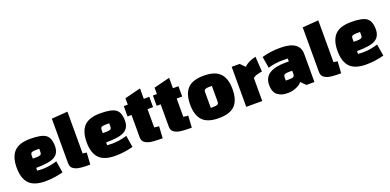

<svg xmlns="http://www.w3.org/2000/svg" viewBox="-4 -1452 4581 2254"><g transform="rotate(-20 2286.5 -325.0)"><path d="M245 -170V-135Q275 -132 305 -132Q398 -132 493 -162L517 -15Q405 15 295 15Q155 15 92.5 -50.5Q30 -116 30 -250Q30 -384 92.5 -449.5Q155 -515 294.5 -515Q434 -515 487 -477Q540 -439 540 -335Q540 -247 476.5 -208.5Q413 -170 245 -170ZM245 -327V-286H286Q322 -286 338.5 -293.5Q355 -301 355 -328V-369H314Q278 -369 261.5 -361.5Q245 -354 245 -327Z M815 -665V-143Q847 -137 864 -136L855 11Q727 11 686 -4Q635 -23 623 -52Q615 -70 615 -94V-650Z M1119 -170V-135Q1149 -132 1179 -132Q1272 -132 1367 -162L1391 -15Q1279 15 1169 15Q1029 15 966.5 -50.5Q904 -116 904 -250Q904 -384 966.5 -449.5Q1029 -515 1168.5 -515Q1308 -515 1361 -477Q1414 -439 1414 -335Q1414 -247 1350.5 -208.5Q1287 -170 1119 -170ZM1119 -327V-286H1160Q1196 -286 1212.5 -293.5Q1229 -301 1229 -328V-369H1188Q1152 -369 1135.5 -361.5Q1119 -354 1119 -327Z M1459 -371V-500H1509V-580L1709 -630V-500H1778V-371H1709V-143Q1735 -138 1768 -136L1759 11Q1622 11 1581 -4Q1530 -22 1517 -52Q1509 -70 1509 -94V-371Z M1823 -371V-500H1873V-580L2073 -630V-500H2142V-371H2073V-143Q2099 -138 2132 -136L2123 11Q1986 11 1945 -4Q1894 -22 1881 -52Q1873 -70 1873 -94V-371Z M2259.5 -50.5Q2197 -116 2197 -250Q2197 -384 2259.5 -449.5Q2322 -515 2462 -515Q2602 -515 2664.5 -449.5Q2727 -384 2727 -250Q2727 -116 2664.5 -50.5Q2602 15 2462 15Q2322 15 2259.5 -50.5ZM2412 -327V-131H2443Q2479 -131 2495.5 -138.5Q2512 -146 2512 -173V-369H2481Q2445 -369 2428.5 -361.5Q2412 -354 2412 -327Z M2807 -500H2907L2962 -444Q3021 -498 3110 -515L3122 -326Q3098 -325 3059.5 -314Q3021 -303 3007 -286V0H2807Z M3419 -515Q3659 -515 3659 -350V0H3559L3502 -57Q3473 -23 3423 -4Q3373 15 3328.5 15Q3284 15 3257 8Q3230 1 3204 -16Q3147 -52 3147 -150Q3147 -330 3419 -330H3459V-366Q3427 -368 3406 -368Q3293 -368 3212 -341L3188 -484Q3288 -515 3419 -515ZM3349 -172V-131H3390Q3434 -131 3446.5 -141Q3459 -151 3459 -167V-214H3418Q3382 -214 3365.5 -206.5Q3349 -199 3349 -172Z M3949 -665V-143Q3981 -137 3998 -136L3989 11Q3861 11 3820 -4Q3769 -23 3757 -52Q3749 -70 3749 -94V-650Z M4253 -170V-135Q4283 -132 4313 -132Q4406 -132 4501 -162L4525 -15Q4413 15 4303 15Q4163 15 4100.5 -50.5Q4038 -116 4038 -250Q4038 -384 4100.5 -449.5Q4163 -515 4302.5 -515Q4442 -515 4495 -477Q4548 -439 4548 -335Q4548 -247 4484.5 -208.5Q4421 -170 4253 -170ZM4253 -327V-286H4294Q4330 -286 4346.5 -293.5Q4363 -301 4363 -328V-369H4322Q4286 -369 4269.5 -361.5Q4253 -354 4253 -327Z"/></g></svg>

Font: Myanmar Thuriya
Style: Regular
Weight: 400
Designer: Danh Hong
Foundry: Google Inc.
Version: Version 2.00 November 23, 2015